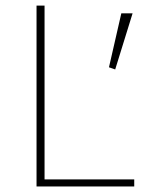

<svg xmlns="http://www.w3.org/2000/svg" viewBox="-20 -670 533 690"><path d="M462.4 -25.4H140.1V-649.9H111.3V0H462.4ZM416 -622.1 371.6 -428.2 394 -420.4 456.5 -622.1Z"/></svg>

Font: Estedad-FD-VF Thin
Style: Regular
Weight: 100
Designer: Amin Abedi
Version: Version 5.0